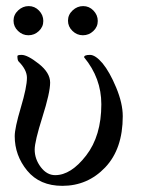

<svg xmlns="http://www.w3.org/2000/svg" viewBox="-20 -602 469 630"><path d="M218.3 -567.9Q233.4 -582 252.9 -582Q272.5 -582 286.6 -567.4Q300.8 -552.7 300.8 -533.2Q300.8 -513.7 286.1 -500Q271.5 -486.3 252 -486.3Q232.4 -486.3 217.8 -500.5Q203.1 -514.6 203.1 -534.2Q203.1 -553.7 218.3 -567.9ZM39.6 -567.9Q54.7 -582 74.2 -582Q93.8 -582 107.9 -567.4Q122.1 -552.7 122.1 -533.2Q122.1 -513.7 107.4 -500Q92.8 -486.3 73.2 -486.3Q53.7 -486.3 39.1 -500.5Q24.4 -514.6 24.4 -534.2Q24.4 -553.7 39.6 -567.9ZM144.5 -331.1Q144.5 -297.9 119.1 -217.8Q93.8 -137.7 93.8 -111.3Q93.8 -80.1 113.8 -53.7Q133.8 -27.3 161.1 -27.3Q212.9 -27.3 262.7 -91.8Q312.5 -156.2 312.5 -259.8Q312.5 -345.7 255.9 -414.1Q255.9 -421.9 275.4 -421.9Q293 -421.9 316.4 -394.5Q339.8 -366.2 361.3 -314.5Q382.8 -262.7 382.8 -220.7Q382.8 -113.3 325.2 -52.7Q267.6 7.8 184.6 7.8Q110.4 7.8 69.3 -42Q28.3 -91.8 28.3 -155.3Q28.3 -181.6 48.3 -249Q68.4 -316.4 68.4 -346.7Q68.4 -373 41 -400.4Q37.1 -404.3 37.1 -418Q37.1 -421.9 50.8 -421.9Q70.3 -421.9 107.4 -392.6Q144.5 -363.3 144.5 -331.1Z"/></svg>

Font: Crimson Text
Style: Regular
Weight: 400
Version: Version 0.13